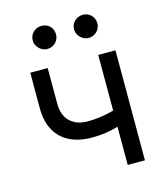

<svg xmlns="http://www.w3.org/2000/svg" viewBox="-110 -812 764 894"><g transform="rotate(-15 272.5 -364.5)"><path d="M477.5 0H394.5V-184.1Q334 -166 267.6 -166Q206.5 -166 161.4 -188Q116.2 -210 91.8 -253.7Q67.4 -297.4 67.4 -361.3V-532.2H151.4V-361.3Q151.4 -303.2 183.3 -273.7Q215.3 -244.1 267.6 -244.1Q331.5 -244.1 394.5 -262.2V-530.3H477.5ZM117.2 -673.8Q117.2 -697.3 133.8 -713.4Q150.4 -729.5 172.9 -729.5Q197.8 -729.5 213.6 -713.9Q229.5 -698.2 229.5 -673.8Q229.5 -651.4 213.4 -634.8Q197.3 -618.2 172.9 -618.2Q158.7 -618.2 145.8 -626Q132.8 -633.8 125 -646.7Q117.2 -659.7 117.2 -673.8ZM316.4 -673.8Q316.4 -697.8 333.3 -713.6Q350.1 -729.5 373 -729.5Q396.5 -729.5 412.6 -713.6Q428.7 -697.8 428.7 -673.8Q428.7 -659.2 421.4 -646.5Q414.1 -633.8 401.1 -626Q388.2 -618.2 373 -618.2Q358.4 -618.2 345.2 -626Q332 -633.8 324.2 -646.7Q316.4 -659.7 316.4 -673.8Z"/></g></svg>

Font: Pretendard JP
Style: Regular
Weight: 400
Designer: Base glyphs from Inter by Rasmus Andersson; Hangeul glyphs from Noto Sans CJK(Source Han Sans) by Jang Soo-young and Kan
Foundry: Kil Hyung-jin
Version: Version 1.309